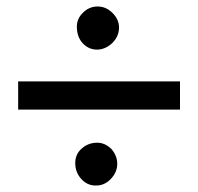

<svg xmlns="http://www.w3.org/2000/svg" viewBox="-20 -448 612 592"><path d="M535 -197V-110H36V-197ZM212 55Q212 27 232 10Q252 -8 280 -8Q304 -8 324 12Q342 33 341.5 58.5Q341 84 321 104.5Q301 125 274 124Q248 124 229 102Q212 82 212 55ZM217 -366Q217 -391 236 -409Q255 -428 281 -428Q307 -428 327 -408Q347 -388 347 -363Q347 -336 326 -315Q304 -295 279 -295Q252 -295 233 -317Q217 -336 217 -366Z"/></svg>

Font: Yekan
Style: Regular
Weight: 400
Designer: ParsMizban Co
Foundry: ParsMizban Co
Version: Version 2.000